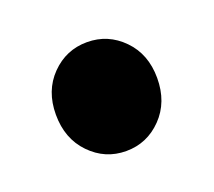

<svg xmlns="http://www.w3.org/2000/svg" viewBox="-50 -242 345 310"><g transform="rotate(-20 122.0 -86.5)"><path d="M122 7.5Q86 7.5 60.5 -18.8Q35 -45 35 -86.5Q35 -127.5 60.5 -153.5Q86 -179.5 122 -179.5Q158 -179.5 183.5 -153.5Q209 -127.5 209 -86.5Q209 -45 183.5 -18.8Q158 7.5 122 7.5Z"/></g></svg>

Font: Spline Sans
Style: Bold
Weight: 700
Designer: Eben Sorkin, Mirko Velimirovic
Foundry: Sorkin Type
Version: Version 1.000; ttfautohint (v1.8.3)